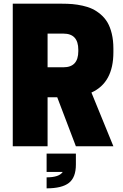

<svg xmlns="http://www.w3.org/2000/svg" viewBox="-20 -800 675 1050"><path d="M240.2 -268.1V0H49.8V-779.8H318.8Q350.1 -779.8 376.2 -777.6Q402.3 -775.4 432.1 -768.8Q461.9 -762.2 485.1 -751.2Q508.3 -740.2 530.5 -721.4Q552.7 -702.6 567.6 -677.5Q582.5 -652.3 591.3 -615.7Q600.1 -579.1 600.1 -534.2V-514.2Q600.1 -347.7 480 -293.9L600.1 0H395L293 -268.1ZM240.2 -432.1H327.1Q408.2 -432.1 408.2 -520V-527.8Q408.2 -616.2 327.1 -616.2H240.2ZM395 40V100.1Q395 170.4 356.9 200.2Q318.8 230 234.9 230V169.9Q303.7 169.9 323.2 140.1H234.9V40Z"/></svg>

Font: Cooper Hewitt
Style: Heavy
Weight: 713
Designer: Village Type and Design LLC
Foundry: Cooper Hewitt Smithsonian Design Museum
Version: 1.000